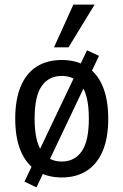

<svg xmlns="http://www.w3.org/2000/svg" viewBox="-20 -760 535 832"><path d="M248 9Q184 9 139 -20Q94 -49 70 -105.5Q46 -162 46 -246Q46 -329 70 -386Q94 -443 139 -471.5Q184 -500 248 -500Q311 -500 356 -471.5Q401 -443 425 -386Q449 -329 449 -246Q449 -162 425 -105.5Q401 -49 356 -20Q311 9 248 9ZM247 -60Q303 -60 334 -104Q365 -148 365 -246Q365 -344 334.5 -387.5Q304 -431 247 -431Q192 -431 161 -387.5Q130 -344 130 -246Q130 -148 161 -104Q192 -60 247 -60ZM138 52 86 27 357 -542 409 -518ZM214 -555 298 -740H390L277 -555Z"/></svg>

Font: Nunito Sans 10pt Condensed Medium
Style: Regular
Weight: 500
Width: 3
Designer: Vernon Adams
Foundry: Vernon Adams
Version: Version 3.101;gftools[0.9.27]